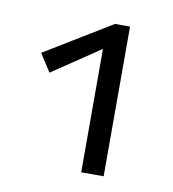

<svg xmlns="http://www.w3.org/2000/svg" viewBox="-51 -802 398 442"><g transform="rotate(10 147.5 -581.0)"><path d="M166.6 -406V-713.4L203.2 -719.1L54.8 -619.2L28.1 -660.9L184 -755.9H219.1V-406Z"/></g></svg>

Font: Ysabeau
Style: Bold
Weight: 700
Designer: Christian Thalmann (Catharsis Fonts)
Version: Version 2.000;gftools[0.9.27.dev2+g8671c4b]